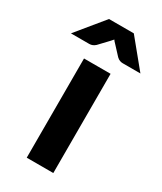

<svg xmlns="http://www.w3.org/2000/svg" viewBox="-231 -795 730 864"><g transform="rotate(30 134.5 -363.0)"><path d="M199 -515.5V0H61V-515.5ZM314.5 -584H222.5Q214.5 -584 207 -586.8Q199.5 -589.5 191.5 -597L147.5 -644.5Q145 -647 142 -650.2Q139 -653.5 136.5 -657.5Q130.5 -650 125 -644.5L80 -597Q66 -584 49 -584H-46.5L69.5 -725.5H198.5Z"/></g></svg>

Font: LatoLatin Heavy
Style: Regular
Weight: 800
Designer: Lukasz Dziedzic with Adam Twardoch and Botio Nikoltchev
Foundry: tyPoland Lukasz Dziedzic
Version: Version 2.015; 2015-08-06; http://www.latofonts.com/